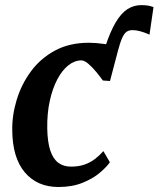

<svg xmlns="http://www.w3.org/2000/svg" viewBox="-20 -738 634 768"><path d="M420 -414 401.5 -552.5Q421 -611.5 442.5 -648Q464 -684.5 489.2 -701Q514.5 -717.5 545 -717.5Q559 -717.5 571 -715.8Q583 -714 594 -709.5L578 -599.5Q556.5 -609 540.2 -613.2Q524 -617.5 510.5 -617.5Q496 -617.5 486.2 -610.8Q476.5 -604 468.2 -585.2Q460 -566.5 450 -528.5ZM214 10Q129 10 79.5 -48.2Q30 -106.5 29 -216.5Q28 -277 46.8 -338.8Q65.5 -400.5 103.5 -452.2Q141.5 -504 199.5 -535.5Q257.5 -567 335 -567Q364 -567 398 -562Q432 -557 455 -547L420 -414L391.5 -416Q380 -432 364.5 -450.8Q349 -469.5 333.2 -483Q317.5 -496.5 305.5 -496.5Q278.5 -496.5 253.5 -476.8Q228.5 -457 209.2 -420.5Q190 -384 179 -334Q168 -284 169 -223.5Q170 -170 181 -136.5Q192 -103 212.8 -87.2Q233.5 -71.5 264 -71.5Q295 -71.5 318.2 -79.8Q341.5 -88 359.8 -102Q378 -116 393.5 -133.5L419.5 -89Q406.5 -70 379 -46.8Q351.5 -23.5 310 -6.8Q268.5 10 214 10Z"/></svg>

Font: Merriweather 20pt
Style: Bold Italic
Weight: 700
Italic angle: -7.8°
Version: Version 2.101